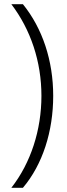

<svg xmlns="http://www.w3.org/2000/svg" viewBox="-20 -735 317 913"><path d="M233 -279C233 -447 182 -600 89 -715H34C126 -594 177 -442 177 -279C177 -118 127 39 34 158H89C183 47 233 -111 233 -279Z"/></svg>

Font: Noto Sans SemiCondensed Light
Style: Regular
Weight: 300
Width: 4
Designer: Monotype Design Team
Foundry: Monotype Imaging Inc.
Version: Version 2.013